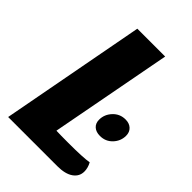

<svg xmlns="http://www.w3.org/2000/svg" viewBox="-199 -742 824 824"><g transform="rotate(45 212.5 -330.0)"><path d="M198 -105Q223 -104 271 -104Q362 -104 395 -110Q407 -88 407 -66Q407 -36 381.5 -18Q356 0 308 0H10L134 -660H303ZM425 -301Q425 -269 402.5 -245Q380 -221 346 -221Q322 -221 308 -233.5Q294 -246 294 -268Q294 -300 317 -324.5Q340 -349 374 -349Q397 -349 411 -336Q425 -323 425 -301Z"/></g></svg>

Font: Sansita
Style: Bold Italic
Weight: 700
Italic angle: -11°
Designer: Pablo Cosgaya
Foundry: Omnibus-Type
Version: Version 1.006